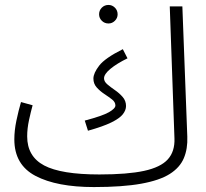

<svg xmlns="http://www.w3.org/2000/svg" viewBox="-20 -736 834 777"><path d="M360 21Q210 21 124 -24Q38 -69 38 -172Q38 -208 46.5 -248.5Q55 -289 65 -323L112 -310Q105 -285 97.5 -250.5Q90 -216 90 -184Q90 -103 158.5 -66.5Q227 -30 382 -30Q496 -30 563 -44.5Q630 -59 659 -91Q688 -123 686 -176L667 -710H718L738 -183Q740 -134 724 -96Q708 -58 667 -32Q626 -6 551 7.5Q476 21 360 21ZM336 -207 323 -248Q395 -267 421 -282Q447 -297 447 -309Q447 -323 433.5 -333.5Q420 -344 402.5 -355.5Q385 -367 371.5 -382Q358 -397 358 -418Q358 -440 381.5 -470.5Q405 -501 477 -537L496 -500Q453 -479 427 -457.5Q401 -436 401 -419Q401 -406 414.5 -394.5Q428 -383 445.5 -371Q463 -359 476.5 -343.5Q490 -328 490 -307Q490 -290 477 -273.5Q464 -257 430.5 -240.5Q397 -224 336 -207ZM419 -641Q403 -641 392 -652Q381 -663 381 -678Q381 -694 392 -705Q403 -716 419 -716Q434 -716 445 -705Q456 -694 456 -678Q456 -663 445 -652Q434 -641 419 -641Z"/></svg>

Font: Noto Sans Arabic UI SmCn Lt
Style: Regular
Weight: 300
Width: 4
Designer: Monotype Design Team, Nadine Chahine and Nizar Qandah
Foundry: Monotype Imaging Inc.
Version: Version 2.010; ttfautohint (v1.8.4.7-5d5b)